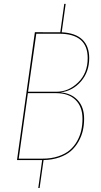

<svg xmlns="http://www.w3.org/2000/svg" viewBox="-20 -827 522 992"><path d="M293 -349.6Q348.1 -345.2 381.3 -309.6Q414.6 -273.9 414.6 -213.4Q414.6 -181.6 408 -152.6Q401.4 -123.5 385.7 -95.7Q370.1 -67.9 346.9 -47.4Q323.7 -26.9 287.1 -13.9Q250.5 -1 205.1 0L184.6 144.5H177.7L197.8 0H67.9L160.2 -660.6L284.2 -660.2H291.5L312 -807.1H319.3L298.8 -660.2Q369.6 -656.7 405.3 -622.6Q440.9 -588.4 440.9 -526.9Q440.9 -455.6 398.4 -406.5Q356 -357.4 293 -349.6ZM167.5 -652.8 125 -353H272.5Q334.5 -353 383.8 -401.1Q433.1 -449.2 433.1 -526.9Q433.1 -652.8 285.2 -652.8ZM199.7 -7.3Q245.1 -7.3 281 -19.3Q316.9 -31.2 340.1 -51Q363.3 -70.8 378.4 -97.9Q393.6 -125 399.9 -153.6Q406.2 -182.1 406.2 -213.4Q406.2 -275.4 370.4 -310.5Q334.5 -345.7 270.5 -345.7H124L76.7 -7.3Z"/></svg>

Font: Fira Sans Compressed Eight
Style: Italic
Weight: 100
Width: 3
Italic angle: -8°
Designer: Carrois Corporate & Edenspiekermann AG
Foundry: Carrois Corporate GbR & Edenspiekermann AG
Version: Version 4.203;PS 004.203;hotconv 1.0.88;makeotf.lib2.5.64775